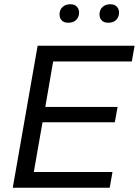

<svg xmlns="http://www.w3.org/2000/svg" viewBox="-20 -883 653 903"><path d="M40 0 157 -668H613L600 -594H230L193 -380H533L520 -308H180L139 -74H509L496 0ZM489 -776Q469 -776 458.5 -787Q448 -798 448 -815Q448 -837 462 -850Q476 -863 499 -863Q519 -863 529.5 -851.5Q540 -840 540 -824Q540 -803 526.5 -789.5Q513 -776 489 -776ZM301 -776Q281 -776 270.5 -787Q260 -798 260 -815Q260 -837 274 -850Q288 -863 311 -863Q331 -863 341.5 -851.5Q352 -840 352 -824Q352 -803 338.5 -789.5Q325 -776 301 -776Z"/></svg>

Font: Gantari
Style: Italic
Weight: 400
Italic angle: -10°
Designer: Anugrah Pasau
Foundry: Lafontype
Version: Version 1.000; ttfautohint (v1.8.3)